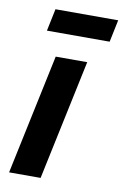

<svg xmlns="http://www.w3.org/2000/svg" viewBox="-81 -744 511 792"><g transform="rotate(10 174.5 -348.0)"><path d="M14.5 0 121 -503.5H253L146.5 0ZM66.7 -602.8 86.1 -695.8H348.8L329.4 -602.8Z"/></g></svg>

Font: Wix Madefor Text
Style: Italic
Weight: 400
Italic angle: -12°
Designer: Dalton Maag Ltd
Foundry: Dalton Maag Ltd
Version: Version 3.100